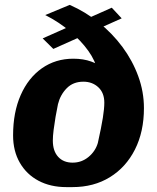

<svg xmlns="http://www.w3.org/2000/svg" viewBox="-20 -755 640 785"><path d="M251.5 10Q186.5 10 137.5 -16Q88.5 -42 61 -89.8Q33.5 -137.5 33.5 -201.5Q33.5 -295.5 64.5 -366Q95.5 -436.5 151.2 -475.8Q207 -515 280 -515Q321 -515 353.5 -503.2Q386 -491.5 404 -472L377.5 -467Q370.5 -506 341 -547.2Q311.5 -588.5 266.2 -626.8Q221 -665 165 -693.5L265 -735Q329 -707 384.2 -662.8Q439.5 -618.5 480.8 -562.8Q522 -507 545.2 -443.5Q568.5 -380 568.5 -313Q568.5 -216.5 531.8 -143.8Q495 -71 429.2 -30.5Q363.5 10 276 10ZM277 -90Q313.5 -90 341.8 -113.2Q370 -136.5 380 -170.5Q394.5 -235.5 400.5 -273.2Q406.5 -311 406.5 -335Q406.5 -375.5 382 -398.2Q357.5 -421 321 -421Q279 -421 252.8 -394.2Q226.5 -367.5 217 -329Q212 -305.5 207.2 -277.5Q202.5 -249.5 199.2 -223.8Q196 -198 196 -180.5Q196 -137.5 217.8 -113.8Q239.5 -90 277 -90ZM198 -555 154.5 -598 437 -723.5 477.5 -680Z"/></svg>

Font: Chivo Mono Medium
Style: Italic
Weight: 500
Italic angle: -8.05°
Monospace: yes
Designer: Hector Gatti
Foundry: Omnibus-Type
Version: Version 1.008